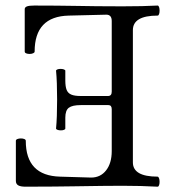

<svg xmlns="http://www.w3.org/2000/svg" viewBox="-20 -686 636 709"><path d="M431.6 0Q372.1 0 252.9 2Q223.1 2.4 178.5 2.9Q133.8 3.4 74.2 3.4Q55.7 3.4 47.1 -1.7Q38.6 -6.8 38.6 -18.1V-166Q38.6 -170.4 44.2 -172.6Q49.8 -174.8 57.1 -174.8Q64.5 -174.8 69.8 -172.6Q75.2 -170.4 75.2 -166Q75.2 -37.1 201.7 -33.7L316.4 -30.3Q351.1 -30.3 371.8 -56.9Q392.6 -83.5 392.6 -127.9V-282.7Q392.6 -297.9 380.4 -297.9H278.3Q247.1 -297.9 234.1 -288.1Q221.2 -278.3 221.2 -251.5V-211.4Q221.2 -208.5 216.3 -206.5Q211.4 -204.6 204.6 -204.6Q197.8 -204.6 192.4 -206.5Q187 -208.5 187 -211.4Q190.9 -252 190.9 -318.4Q190.9 -384.3 187 -424.8Q187 -427.7 191.9 -429.7Q196.8 -431.6 203.6 -431.6Q210.4 -431.6 215.8 -429.7Q221.2 -427.7 221.2 -424.8V-388.7Q221.2 -366.2 226.1 -354Q231 -341.8 243.2 -336.7Q255.4 -331.5 278.3 -331.5H378.9Q392.6 -331.5 392.6 -347.7V-608.4Q392.6 -631.8 372.6 -631.8L233.9 -628.4Q107.9 -625.5 107.9 -495.6Q107.9 -491.7 102.3 -489.3Q96.7 -486.8 89.4 -486.8Q82 -486.8 76.7 -489Q71.3 -491.2 71.3 -495.6V-652.3Q71.3 -659.2 79.6 -662.4Q87.9 -665.5 106.4 -665.5Q187.5 -665.5 269 -664.1Q296.4 -663.6 336.9 -663.1Q377.4 -662.6 431.6 -662.6Q509.8 -662.6 562 -665.5Q565.4 -665.5 567.4 -659.9Q569.3 -654.3 569.3 -646.5Q569.3 -639.2 567.4 -633.8Q565.4 -628.4 562 -628.4Q470.7 -628.4 470.7 -574.7V-86.4Q470.7 -33.7 562 -33.7Q565.4 -33.2 567.4 -27.6Q569.3 -22 569.3 -14.6Q569.3 -7.3 567.4 -2Q565.4 3.4 562 3.4Q501 0 431.6 0Z"/></svg>

Font: JuniusX
Style: Regular
Weight: 400
Designer: Peter S. Baker
Foundry: Briery Creek Software
Version: Version 1.004